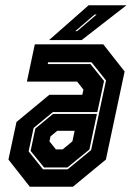

<svg xmlns="http://www.w3.org/2000/svg" viewBox="-20 -708 504 728"><path d="M93 0 12 -103 42.5 -245.5 167 -348.5H292L296.5 -368L272.5 -398.5H82L112 -540H371.5L452.5 -437L381.5 -103L256.5 0ZM143 -66H236.5L325.5 -139L382 -403L327 -472H162.5L161 -465H323L374.5 -401L349 -283H180.5L107.5 -223L88.5 -134ZM147 -73 96 -136 114 -220.5 181 -276H347.5L319 -141L235.5 -73ZM192 -141.5H217.5L254.5 -172L263 -212H197L171.5 -191L167.5 -172ZM166 -556 316 -688H459.5L289.5 -556ZM265.5 -590H272.5L346.5 -653H339Z"/></svg>

Font: Tourney Condensed ExtraBold
Style: Italic
Weight: 800
Width: 3
Italic angle: -12°
Designer: Tyler Finck
Foundry: Etcetera Type Co
Version: Version 1.010; ttfautohint (v1.8.3)